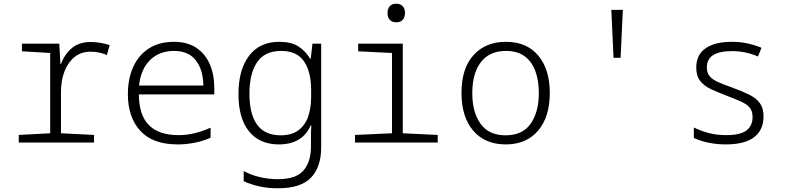

<svg xmlns="http://www.w3.org/2000/svg" viewBox="-20 -767 4240 1033"><path d="M81 0V-41L250 -50V-482L98 -491V-532H299L305 -423H308Q328 -476 367 -508.5Q406 -541 468 -541Q498 -541 524 -536Q550 -531 570 -524L555 -471Q537 -479 514.5 -484Q492 -489 468 -489Q417 -489 381.5 -460.5Q346 -432 327 -383Q308 -334 308 -271V-50L486 -41V0Z M937 10Q801 10 734.5 -63.5Q668 -137 668 -260Q668 -343 696.5 -406.5Q725 -470 780.5 -506Q836 -542 916 -542Q988 -542 1036 -510Q1084 -478 1108.5 -422Q1133 -366 1133 -292V-259H727Q728 -147 781.5 -93.5Q835 -40 940 -40Q986 -40 1028 -50.5Q1070 -61 1113 -80V-26Q1070 -7 1024.5 1.5Q979 10 937 10ZM1074 -307Q1073 -392 1033.5 -442.5Q994 -493 916 -493Q838 -493 788 -444.5Q738 -396 728 -307Z M1475 246Q1420 246 1374 235.5Q1328 225 1291 208V153Q1328 174 1376.5 185.5Q1425 197 1475 197Q1573 197 1613 150Q1653 103 1653 23V-11Q1653 -32 1653 -49Q1653 -66 1655 -93H1652Q1607 10 1480 10Q1377 10 1320 -60Q1263 -130 1263 -261Q1263 -392 1320 -467Q1377 -542 1483 -542Q1547 -542 1585 -517.5Q1623 -493 1649 -451H1652L1661 -532H1708V26Q1708 131 1653.5 188.5Q1599 246 1475 246ZM1490 -39Q1549 -39 1585.5 -66Q1622 -93 1638 -140Q1654 -187 1654 -246V-281Q1654 -381 1615.5 -437Q1577 -493 1493 -493Q1404 -493 1363 -432Q1322 -371 1322 -263Q1322 -153 1363.5 -96Q1405 -39 1490 -39Z M2112 -647Q2090 -647 2077.5 -660Q2065 -673 2065 -697Q2065 -720 2077 -733.5Q2089 -747 2112 -747Q2134 -747 2146.5 -733.5Q2159 -720 2159 -697Q2159 -674 2147 -660.5Q2135 -647 2112 -647ZM1890 0V-41L2089 -50V-482L1907 -491V-532H2147V-50L2335 -41V0Z M2701 10Q2590 10 2526.5 -63.5Q2463 -137 2463 -267Q2463 -400 2528 -471Q2593 -542 2702 -542Q2814 -542 2876 -468Q2938 -394 2938 -267Q2938 -138 2875 -64Q2812 10 2701 10ZM2700 -39Q2792 -39 2835.5 -102Q2879 -165 2879 -267Q2879 -333 2860.5 -384Q2842 -435 2803 -464Q2764 -493 2702 -493Q2614 -493 2567.5 -433Q2521 -373 2521 -266Q2521 -163 2565.5 -101Q2610 -39 2700 -39Z M3281 -456 3269 -714H3331L3319 -456Z M3885 10Q3834 10 3788.5 0Q3743 -10 3713 -25V-81Q3750 -63 3792.5 -51.5Q3835 -40 3887 -40Q3964 -40 3996.5 -65.5Q4029 -91 4029 -137Q4029 -169 4014 -187.5Q3999 -206 3968 -220Q3937 -234 3890 -252Q3843 -270 3806 -287Q3769 -304 3747.5 -331Q3726 -358 3726 -404Q3726 -472 3776 -507Q3826 -542 3918 -542Q3962 -542 4001 -533.5Q4040 -525 4077 -510L4058 -463Q4024 -478 3989 -485Q3954 -492 3918 -492Q3783 -492 3783 -405Q3783 -375 3798 -357Q3813 -339 3843.5 -325.5Q3874 -312 3919 -296Q3971 -277 4008.5 -259Q4046 -241 4067 -213.5Q4088 -186 4088 -140Q4088 -68 4037.5 -29Q3987 10 3885 10Z"/></svg>

Font: Noto Sans Mono Light
Style: Regular
Weight: 300
Designer: Monotype Design Team
Foundry: Monotype Imaging Inc.
Version: Version 2.014; ttfautohint (v1.8.4.7-5d5b)